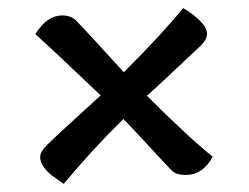

<svg xmlns="http://www.w3.org/2000/svg" viewBox="-20 -490 614 473"><path d="M431 -470Q453 -458 471.5 -440Q490 -422 490 -407Q490 -393 475 -378Q461 -365 409 -316Q357 -267 342 -254Q444 -152 504 -104Q480 -59 437 -59Q414 -59 403 -70Q393 -80 345.5 -131.5Q298 -183 284 -197Q205 -119 137 -37Q118 -50 108 -57.5Q98 -65 88.5 -77.5Q79 -90 79 -103Q79 -116 94 -131Q106 -144 228 -255Q120 -358 67 -406Q96 -452 133 -452Q155 -452 168 -439Q184 -423 285 -312Q383 -410 431 -470Z"/></svg>

Font: Overlock
Style: Bold Italic
Weight: 700
Designer: Dario Muhafara
Foundry: Dario Manuel Muhafara
Version: Version 1.002